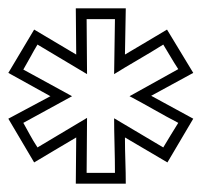

<svg xmlns="http://www.w3.org/2000/svg" viewBox="-25 -775 484 461"><path d="M403 -609Q392 -626 385 -638Q378 -650 367 -668Q340 -651 306.5 -631.5Q273 -612 249 -597L251 -729H183Q183 -699 183.5 -661.5Q184 -624 184 -597L65 -668Q56 -653 48.5 -639Q41 -625 31 -608L148 -544L31 -480Q40 -464 47 -451Q54 -438 65 -421L184 -492L183 -360H251Q251 -390 250 -427Q249 -464 249 -491L367 -421Q377 -438 384.5 -450Q392 -462 403 -480Q376 -494 343.5 -512.5Q311 -531 286 -544ZM338 -545 439 -490 377 -385 275 -445Q275 -418 276 -388.5Q277 -359 277 -334H157L158 -445Q133 -430 106.5 -414.5Q80 -399 57 -385L-5 -490L96 -544L-5 -600L57 -704L158 -644Q158 -672 157.5 -700.5Q157 -729 157 -755H277L275 -644Q300 -659 326.5 -674.5Q353 -690 376 -704L439 -600Z"/></svg>

Font: CMG Sans Outline
Style: Outline
Weight: 700
Designer: Julieta Ulanovsky
Foundry: Julieta Ulanovsky
Version: Version 7.200